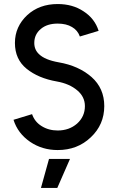

<svg xmlns="http://www.w3.org/2000/svg" viewBox="-20 -732 583 952"><path d="M183 200H264L327 56H223ZM266 -712Q175 -712 115 -657Q85 -629 69.5 -594.5Q54 -560 54 -519Q54 -438 112 -391Q170 -344 262 -328Q324 -317 363 -284Q401 -252 401 -206Q401 -154 362 -119Q323 -85 266 -85Q221 -85 186 -107Q152 -128 139 -166L47 -138Q68 -71 129 -29Q189 12 266 12Q364 12 430 -51Q497 -114 497 -206Q497 -294 434 -350Q370 -406 271 -423Q203 -435 174 -463Q150 -485 150 -519Q150 -562 183 -589Q214 -615 266 -615Q309 -615 337 -598Q365 -582 376 -551L469 -579Q450 -640 394 -676Q340 -712 266 -712Z"/></svg>

Font: Unageo
Style: Medium
Weight: 500
Designer: Richard Sepsi
Foundry: Richard Sepsi
Version: Version 2.000